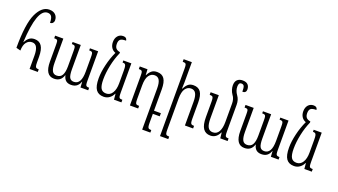

<svg xmlns="http://www.w3.org/2000/svg" viewBox="-76 -1452 4148 2358"><g transform="rotate(20 1998.0 -273.0)"><path d="M36 -189Q36 -505 98.5 -636.5Q161 -768 258 -768Q310 -768 338.5 -740Q367 -712 367 -667Q367 -646 354 -632Q341 -618 319 -618Q318 -676 302 -700.5Q286 -725 250 -725Q114 -725 92 -284H95Q114 -322 141.5 -344Q169 -366 211 -366Q274 -366 304.5 -320Q335 -274 335 -179V-110Q335 -75 339 -59.5Q343 -44 352.5 -39Q362 -34 384 -34V0H277V-174Q277 -244 258 -281.5Q239 -319 196 -319Q151 -319 122.5 -282Q94 -245 93 -174Z M994 -492V-112Q994 -75 997 -59.5Q1000 -44 1010 -38.5Q1020 -33 1043 -33V0H942L938 -74H936Q921 -32 893 -11Q865 10 820 10Q778 10 752.5 -11.5Q727 -33 717 -78H715Q688 10 598 10Q481 10 481 -170V-386Q481 -422 478 -436Q475 -450 466 -454Q457 -458 432 -458V-492H539V-177Q539 -105 556.5 -71Q574 -37 615 -37Q666 -37 687.5 -76.5Q709 -116 709 -191V-388Q709 -425 706 -440Q703 -455 693 -460Q683 -465 660 -465V-492H767V-177Q767 -99 783.5 -68Q800 -37 840 -37Q936 -37 936 -205V-387Q936 -424 933 -439.5Q930 -455 920 -460Q910 -465 887 -465V-492Z M1477 -34V0H1380L1373 -74H1369Q1353 -37 1320.5 -13.5Q1288 10 1246 10Q1178 10 1145.5 -35.5Q1113 -81 1113 -183Q1113 -263 1136.5 -362Q1160 -461 1200 -546Q1165 -558 1145 -588.5Q1125 -619 1125 -662Q1125 -712 1151.5 -742.5Q1178 -773 1222 -773Q1268 -773 1272 -732Q1217 -732 1197.5 -715Q1178 -698 1178 -658Q1178 -620 1194.5 -600Q1211 -580 1250 -573V-558Q1213 -475 1192 -375.5Q1171 -276 1171 -191Q1171 -108 1192 -73Q1213 -38 1262 -38Q1313 -38 1342 -85Q1371 -132 1371 -209V-377Q1371 -418 1366.5 -436Q1362 -454 1352.5 -459.5Q1343 -465 1323 -465V-492H1428V-112Q1428 -74 1431.5 -58.5Q1435 -43 1444.5 -38.5Q1454 -34 1477 -34Z M1888 0V117Q1888 153 1892 168.5Q1896 184 1906 189Q1916 194 1938 194V227H1831V-311Q1831 -382 1811.5 -417.5Q1792 -453 1748 -453Q1703 -453 1674 -412.5Q1645 -372 1645 -282V-108Q1645 -72 1649 -57Q1653 -42 1663 -38Q1673 -34 1696 -34V0H1588V-385Q1588 -420 1584.5 -434.5Q1581 -449 1571 -453.5Q1561 -458 1538 -458V-492H1639L1643 -417H1646Q1665 -456 1691.5 -478.5Q1718 -501 1763 -501Q1828 -501 1858 -457Q1888 -413 1888 -319V-41H1978V0Z M2414 0H2307V-311Q2307 -382 2287.5 -417.5Q2268 -453 2224 -453Q2179 -453 2150 -413Q2121 -373 2121 -283V119Q2121 155 2125 170Q2129 185 2139 189.5Q2149 194 2172 194V227H2064V-653Q2064 -688 2060.5 -702.5Q2057 -717 2047 -721.5Q2037 -726 2014 -726V-760H2121V-491Q2121 -476 2119 -440L2118 -414H2122Q2143 -455 2169 -478Q2195 -501 2239 -501Q2304 -501 2334 -457Q2364 -413 2364 -319V-110Q2364 -75 2368 -59.5Q2372 -44 2382 -39Q2392 -34 2414 -34Z M2865 -34V0H2769L2761 -73H2757Q2719 10 2641 10Q2578 10 2546 -36.5Q2514 -83 2514 -185V-384Q2514 -419 2510 -434Q2506 -449 2496.5 -453.5Q2487 -458 2464 -458V-492H2571V-192Q2571 -110 2591.5 -74Q2612 -38 2656 -38Q2708 -38 2733.5 -84.5Q2759 -131 2759 -209V-454Q2759 -479 2751.5 -506Q2744 -533 2727 -554Q2709 -580 2700 -609.5Q2691 -639 2691 -665Q2691 -716 2717 -739.5Q2743 -763 2785 -763Q2833 -763 2855 -739.5Q2877 -716 2877 -677Q2877 -654 2864 -642Q2851 -630 2828 -631Q2828 -683 2819 -702.5Q2810 -722 2784 -722Q2764 -722 2756 -708Q2748 -694 2748 -670Q2748 -616 2783 -568Q2817 -522 2817 -455V-112Q2817 -74 2820.5 -58.5Q2824 -43 2833 -38.5Q2842 -34 2865 -34Z M3482 -492V-112Q3482 -75 3485 -59.5Q3488 -44 3498 -38.5Q3508 -33 3531 -33V0H3430L3426 -74H3424Q3409 -32 3381 -11Q3353 10 3308 10Q3266 10 3240.5 -11.5Q3215 -33 3205 -78H3203Q3176 10 3086 10Q2969 10 2969 -170V-386Q2969 -422 2966 -436Q2963 -450 2954 -454Q2945 -458 2920 -458V-492H3027V-177Q3027 -105 3044.5 -71Q3062 -37 3103 -37Q3154 -37 3175.5 -76.5Q3197 -116 3197 -191V-388Q3197 -425 3194 -440Q3191 -455 3181 -460Q3171 -465 3148 -465V-492H3255V-177Q3255 -99 3271.5 -68Q3288 -37 3328 -37Q3424 -37 3424 -205V-387Q3424 -424 3421 -439.5Q3418 -455 3408 -460Q3398 -465 3375 -465V-492Z M3965 -34V0H3868L3861 -74H3857Q3841 -37 3808.5 -13.5Q3776 10 3734 10Q3666 10 3633.5 -35.5Q3601 -81 3601 -183Q3601 -263 3624.5 -362Q3648 -461 3688 -546Q3653 -558 3633 -588.5Q3613 -619 3613 -662Q3613 -712 3639.5 -742.5Q3666 -773 3710 -773Q3756 -773 3760 -732Q3705 -732 3685.5 -715Q3666 -698 3666 -658Q3666 -620 3682.5 -600Q3699 -580 3738 -573V-558Q3701 -475 3680 -375.5Q3659 -276 3659 -191Q3659 -108 3680 -73Q3701 -38 3750 -38Q3801 -38 3830 -85Q3859 -132 3859 -209V-377Q3859 -418 3854.5 -436Q3850 -454 3840.5 -459.5Q3831 -465 3811 -465V-492H3916V-112Q3916 -74 3919.5 -58.5Q3923 -43 3932.5 -38.5Q3942 -34 3965 -34Z"/></g></svg>

Font: Noto Serif Armenian Light Cond
Style: Regular
Weight: 300
Width: 3
Designer: Monotype Design team
Foundry: Monotype Imaging Inc.
Version: Version 1.000